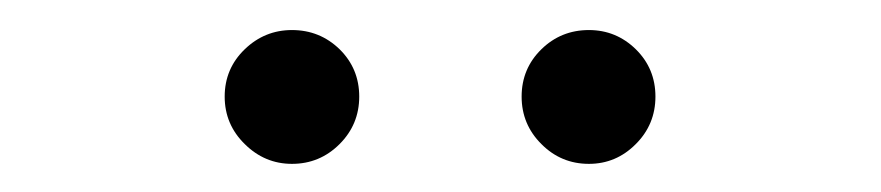

<svg xmlns="http://www.w3.org/2000/svg" viewBox="-20 -748 601 131"><path d="M381.8 -636.2Q362.8 -636.2 349.4 -649.7Q335.9 -663.1 335.9 -682.1Q335.9 -701.2 349.4 -714.4Q362.8 -727.5 381.8 -727.5Q400.4 -727.5 413.8 -714.4Q427.2 -701.2 427.2 -682.1Q427.2 -663.1 413.8 -649.7Q400.4 -636.2 381.8 -636.2ZM179.2 -636.2Q160.6 -636.2 147 -649.7Q133.3 -663.1 133.3 -682.1Q133.3 -701.2 147 -714.4Q160.6 -727.5 179.2 -727.5Q198.2 -727.5 211.7 -714.4Q225.1 -701.2 225.1 -682.1Q225.1 -663.1 211.7 -649.7Q198.2 -636.2 179.2 -636.2Z"/></svg>

Font: Inter 24pt Light
Style: Regular
Weight: 300
Designer: Rasmus Andersson
Foundry: rsms
Version: Version 4.001;git-66647c0bb